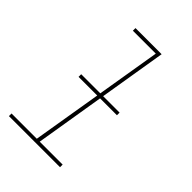

<svg xmlns="http://www.w3.org/2000/svg" viewBox="-215 -832 930 930"><g transform="rotate(45 250.0 -367.5)"><path d="M21 0V-18H194L310 -717H153V-735H332L214 -18H371V0ZM125 -373V-391H388V-373Z"/></g></svg>

Font: Iosevka Slab Thin Oblique
Style: Regular
Weight: 100
Italic angle: -9°
Monospace: yes
Designer: Belleve Invis
Foundry: Belleve Invis
Version: Version 11.1.0; ttfautohint (v1.8.3)